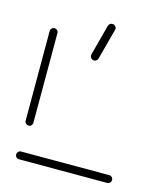

<svg xmlns="http://www.w3.org/2000/svg" viewBox="-94 -662 624 733"><g transform="rotate(15 218.5 -295.5)"><path d="M413 -15.2Q413 -8.9 408.5 -4.4Q404.1 0 397.8 0H49.3Q43 0 38.5 -4.4Q34.1 -8.9 34.1 -15.2Q34.1 -21.5 38.5 -26.1Q43 -30.7 49.3 -30.7H397.8Q404.1 -30.7 408.5 -26.1Q413 -21.5 413 -15.2ZM51.1 -133.7Q44.8 -133.7 40.2 -138.1Q35.6 -142.6 35.6 -148.9V-503.3Q35.6 -509.6 40.2 -514.1Q44.8 -518.5 51.1 -518.5Q57.4 -518.5 61.9 -514.1Q66.3 -509.6 66.3 -503.3V-148.9Q66.3 -142.6 61.9 -138.1Q57.4 -133.7 51.1 -133.7ZM276.3 -575.6Q276.3 -574.1 275.6 -571.9L243.3 -450.7Q242.2 -445.6 238 -442Q233.7 -438.5 228.1 -438.5Q221.5 -438.5 216.9 -443.3Q212.2 -448.1 212.2 -454.8L212.6 -458.1L244.8 -579.3Q246.3 -584.8 250.4 -588.1Q254.4 -591.5 260 -591.5Q267 -591.5 271.7 -586.7Q276.3 -581.9 276.3 -575.6Z"/></g></svg>

Font: 26F Galaxy Sans Ultra Light
Style: Regular
Weight: 200
Designer: C₂₉H₂₅N₃O₅
Version: Version 1.100